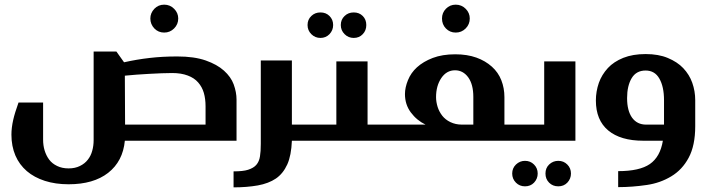

<svg xmlns="http://www.w3.org/2000/svg" viewBox="-20 -601 3033 820"><path d="M622.1 -522Q622.1 -545.4 639.2 -563.5Q656.2 -581.1 681.2 -581.1Q706.1 -581.1 723.6 -563.5Q741.2 -545.9 741.2 -522Q741.2 -497.1 723.6 -479.5Q706.1 -461.9 681.2 -461.9Q656.2 -461.9 639.2 -479.5Q622.1 -497.6 622.1 -522ZM477.1 -380.9 509.8 -335Q564 -347.2 619.1 -353.5Q672.9 -359.9 736.8 -359.9Q809.6 -359.9 858.4 -342.8Q907.2 -325.7 936.5 -299.3Q966.3 -272.5 978 -240.7Q990.2 -207 990.2 -175.8V0H513.2Q504.9 87.9 441.9 137.2Q379.4 186 272.9 186Q216.8 186 171.4 171.4Q126 156.7 94.7 129.9Q62.5 102.1 45.9 63.5Q28.8 23.4 28.8 -25.9Q28.8 -55.7 36.6 -89.8Q43 -118.2 59.1 -163.1H164.1V-4.9Q164.1 20 170.4 41Q177.2 63.5 189.9 80.6Q202.6 97.7 224.1 107.9Q245.1 118.2 272.9 118.2Q300.8 118.2 321.3 107.9Q342.3 97.7 355 81.1Q368.2 64.5 374 42.5Q379.9 21.5 379.9 -2.9V-380.9ZM857.9 -68.8V-147Q857.9 -178.7 850.6 -204.1Q843.3 -229.5 826.2 -249Q809.6 -268.1 782.2 -278.3Q753.9 -289.1 715.8 -289.1Q703.6 -289.1 669.4 -288.1Q654.3 -287.6 617.2 -285.6Q581.1 -283.7 563.5 -282.2Q540 -280.3 513.2 -277.8L514.2 -68.8Z M1226.6 -342.8V-68.8H1285.6Q1304.7 -68.8 1304.7 -49.8V-11.2Q1304.7 0 1285.6 0H1226.6Q1224.1 63 1207 101.1Q1189 140.6 1158.2 161.6Q1127 182.6 1081.1 190.9Q1034.2 199.2 977.5 199.2V130.9Q1018.6 130.9 1039.6 124Q1063.5 116.2 1074.7 103Q1086.9 88.9 1090.3 66.9Q1093.8 46.4 1093.8 13.2V-342.8Z M1293.5 -494.1Q1293.5 -517.6 1309.6 -532.7Q1325.2 -547.9 1348.6 -547.9Q1372.1 -547.9 1387.2 -532.7Q1402.8 -517.1 1402.8 -494.1Q1402.8 -471.7 1387.2 -455.1Q1371.6 -439 1348.6 -439Q1325.7 -439 1309.6 -455.1Q1293.5 -471.2 1293.5 -494.1ZM1435.5 -494.1Q1435.5 -517.6 1451.7 -532.7Q1467.3 -547.9 1490.7 -547.9Q1514.2 -547.9 1529.3 -532.7Q1544.4 -517.6 1544.4 -494.1Q1544.4 -470.7 1529.3 -455.1Q1514.2 -439 1490.7 -439Q1467.8 -439 1451.7 -455.1Q1435.5 -471.2 1435.5 -494.1ZM1283.7 0Q1264.6 0 1264.6 -13.2V-55.2Q1264.6 -68.8 1283.7 -68.8H1416.5V-338.9H1549.8V-68.8H1607.9Q1625.5 -68.8 1625.5 -49.8V-18.1Q1625.5 0 1607.9 0Z M1867.7 -522Q1867.7 -546.4 1884.3 -563.5Q1901.4 -581.1 1926.3 -581.1Q1951.2 -581.1 1968.8 -563.5Q1986.3 -545.9 1986.3 -522Q1986.3 -497.1 1968.8 -479.5Q1951.2 -461.9 1926.3 -461.9Q1901.4 -461.9 1884.3 -479.5Q1867.7 -496.6 1867.7 -522ZM1797.4 -68.8Q1759.8 -86.9 1734.4 -121.1Q1709.5 -154.8 1709.5 -199.2Q1709.5 -227.1 1722.2 -258.3Q1734.9 -290 1760.7 -313.5Q1787.6 -337.9 1828.1 -353.5Q1869.1 -369.1 1924.3 -369.1Q1975.1 -369.1 2014.6 -355Q2052.7 -341.3 2080.6 -316.4Q2107.9 -292 2121.1 -258.3Q2134.3 -224.6 2134.3 -186V-68.8H2174.3Q2192.4 -68.8 2192.4 -49.8V-12.2Q2192.4 0 2174.3 0H1604.5Q1588.4 0 1588.4 -18.1V-49.8Q1588.4 -68.8 1604.5 -68.8ZM2001.5 -187Q2001.5 -240.7 1979.5 -271Q1957.5 -300.8 1923.3 -300.8Q1887.2 -300.8 1864.7 -267.6Q1842.3 -234.4 1842.3 -186Q1842.3 -166 1849.1 -144Q1855.5 -124 1869.1 -106.4Q1882.3 -89.8 1903.3 -79.6Q1925.8 -68.8 1952.6 -68.8H2001.5Z M2437.5 -338.9V0H2171.4Q2152.3 0 2152.3 -13.2V-55.2Q2152.3 -68.8 2171.4 -68.8H2304.2V-338.9ZM2183.6 101.6Q2200.2 85.9 2222.2 85.9Q2245.1 85.9 2260.7 101.6Q2276.4 117.2 2276.4 140.1Q2276.4 162.6 2260.7 179.2Q2245.6 194.8 2222.2 194.8Q2199.2 194.8 2183.6 179.2Q2167.5 163.1 2167.5 140.1Q2167.5 117.2 2183.6 101.6ZM2325.2 101.6Q2341.8 85.9 2364.3 85.9Q2387.2 85.9 2402.8 101.6Q2418.5 117.2 2418.5 140.1Q2418.5 162.6 2402.8 179.2Q2387.7 194.8 2364.3 194.8Q2340.8 194.8 2325.2 179.2Q2309.6 163.6 2309.6 140.1Q2309.6 116.7 2325.2 101.6Z M2524.9 -171.9Q2524.9 -210.4 2537.6 -247.1Q2549.8 -281.7 2576.2 -310.5Q2601.1 -337.4 2642.1 -354Q2682.6 -370.1 2737.3 -370.1Q2792.5 -370.1 2832 -353.5Q2873 -336.4 2897.9 -310.1Q2924.3 -282.2 2936.5 -247.6Q2949.2 -211.9 2949.2 -172.9V-62Q2949.2 21 2920.9 73.2Q2893.6 124 2847.2 151.9Q2799.8 180.7 2742.2 189Q2679.7 198.2 2620.1 198.2V129.9Q2711.4 129.9 2755.4 99.6Q2799.8 68.8 2811 0H2727.1Q2630.4 0 2577.6 -43.9Q2524.9 -87.9 2524.9 -171.9ZM2815.9 -172.9Q2815.9 -231 2795.9 -265.6Q2776.4 -299.8 2737.3 -299.8Q2697.3 -299.8 2677.7 -267.1Q2658.2 -234.4 2658.2 -182.1Q2658.2 -127.9 2679.7 -98.1Q2701.2 -68.8 2739.3 -68.8H2815.9Z"/></svg>

Font: SimahzazaarabicW05-SemiBold
Style: Regular
Weight: 600
Designer: Ahmed zaza
Foundry: Ahmed zaza
Version: Version 1.001